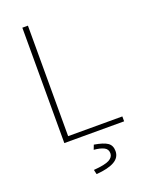

<svg xmlns="http://www.w3.org/2000/svg" viewBox="-162 -738 783 1032"><g transform="rotate(-20 230.0 -222.0)"><path d="M100 0V-660H132V-28H442V0ZM206 216 200 190Q266 185 290 171.5Q314 158 314 136Q314 112 293 101.5Q272 91 236 88L246 62Q300 71 322 86.5Q344 102 344 134Q344 171 309 191Q274 211 206 216Z"/></g></svg>

Font: Mada ExtraLight
Style: Regular
Weight: 250
Designer: Khaled Hosny
Version: Version 1.5